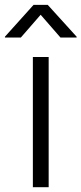

<svg xmlns="http://www.w3.org/2000/svg" viewBox="-57 -775 337 795"><path d="M79.1 0V-539.1H144.5V0ZM29.3 -619.6H-36.6V-623L82 -754.9H140.6L260.3 -623V-619.6H193.4L111.3 -713.9Z"/></svg>

Font: Inter 18pt Light
Style: Regular
Weight: 300
Designer: Rasmus Andersson
Foundry: rsms
Version: Version 4.001;git-66647c0bb